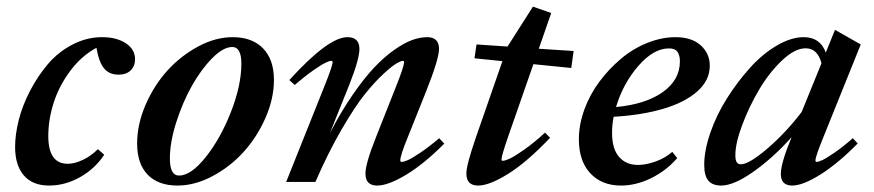

<svg xmlns="http://www.w3.org/2000/svg" viewBox="-20 -559 2686 590"><path d="M130.9 11.2Q80.1 11.2 53.2 -20Q26.4 -51.3 26.4 -107.4Q26.4 -146 37.8 -190.9Q49.3 -235.8 72.8 -280.8Q96.2 -325.7 127.4 -362.3Q158.7 -398.9 202.4 -421.9Q246.1 -444.8 293.9 -444.8Q338.4 -444.8 366.7 -426Q395 -407.2 395 -377Q395 -356 381.6 -342.8Q368.2 -329.6 344.2 -329.6Q315.9 -329.6 299.8 -348.9Q283.7 -368.2 276.4 -412.1Q230 -387.2 195.6 -340.8Q161.1 -294.4 144.8 -242.9Q128.4 -191.4 128.4 -141.1Q128.4 -55.7 188 -55.7Q209 -55.7 234.4 -67.6Q259.8 -79.6 280.8 -100.6L300.3 -83.5Q271.5 -40 225.6 -14.4Q179.7 11.2 130.9 11.2Z M525.4 11.2Q466.3 11.2 433.8 -22.2Q401.4 -55.7 401.4 -118.2Q401.4 -176.8 427.2 -236.6Q453.1 -296.4 494.1 -341.8Q535.2 -387.2 588.6 -416Q642.1 -444.8 694.8 -444.8Q754.9 -444.8 788.3 -410.4Q821.8 -376 821.8 -313.5Q821.8 -255.9 795.7 -196.5Q769.5 -137.2 728.3 -91.8Q687 -46.4 632.8 -17.6Q578.6 11.2 525.4 11.2ZM530.3 -19.5Q566.9 -19.5 612.3 -76.4Q657.7 -133.3 689.7 -215.1Q721.7 -296.9 721.7 -363.3Q721.7 -414.6 693.8 -414.6Q666 -414.6 631.8 -379.9Q597.7 -345.2 569.3 -294.7Q541 -244.1 521.5 -182.9Q502 -121.6 502 -71.8Q502 -19.5 530.3 -19.5Z M859.4 0 976.1 -292Q1002 -356.4 1002 -367.7Q1002 -372.1 997.6 -372.1Q992.2 -372.1 979.2 -365.7Q966.3 -359.4 940.9 -341.6Q915.5 -323.7 885.7 -297.9L869.1 -313Q988.8 -444.8 1047.4 -444.8Q1084.5 -444.8 1084.5 -408.7Q1084.5 -377 1052.7 -296.9L993.7 -149.9Q1027.8 -215.8 1064 -268.1Q1100.1 -320.3 1131.1 -352.8Q1162.1 -385.3 1192.6 -406.5Q1223.1 -427.7 1247.3 -436.3Q1271.5 -444.8 1292.5 -444.8Q1329.1 -444.8 1329.1 -408.7Q1329.1 -377.4 1288.1 -274.9L1233.4 -138.2Q1210 -81.1 1210 -65.9Q1210 -61.5 1214.4 -61.5Q1220.7 -61.5 1233.2 -66.9Q1245.6 -72.3 1271.7 -89.8Q1297.9 -107.4 1329.6 -134.3L1345.2 -117.7Q1283.7 -55.7 1228.3 -22.2Q1172.9 11.2 1139.2 11.2Q1103 11.2 1103 -25.4Q1103 -56.6 1135.7 -138.2L1194.8 -287.6Q1221.7 -354.5 1221.7 -368.2Q1221.7 -372.1 1217.8 -372.1Q1212.9 -372.1 1199.5 -364.7Q1186 -357.4 1158.9 -332.5Q1131.8 -307.6 1101.3 -269.8Q1070.8 -231.9 1029.5 -160.9Q988.3 -89.8 949.2 0Z M1449.2 11.2Q1413.1 11.2 1413.1 -25.9Q1413.1 -52.2 1442.9 -138.2L1523.9 -371.1L1438 -379.9L1444.3 -422.4L1539.1 -416H1539.6L1617.7 -538.6L1673.8 -519L1635.7 -409.2L1742.7 -402.3L1735.4 -350.1L1619.1 -361.8L1542.5 -142.1Q1521 -80.1 1521 -68.8Q1521 -64.9 1524.9 -64.9Q1531.7 -64.9 1545.9 -71.3Q1560.1 -77.6 1589.8 -98.4Q1619.6 -119.1 1654.8 -151.4L1670.4 -135.7Q1600.1 -61.5 1542 -25.1Q1483.9 11.2 1449.2 11.2Z M1888.2 11.2Q1829.1 11.2 1793.9 -26.6Q1758.8 -64.5 1758.8 -130.9Q1758.8 -175.8 1775.6 -222.2Q1792.5 -268.6 1821.8 -307.9Q1851.1 -347.2 1888.2 -378.4Q1925.3 -409.7 1969.2 -427.2Q2013.2 -444.8 2055.7 -444.8Q2105.5 -444.8 2133.3 -419.7Q2161.1 -394.5 2161.1 -356.9Q2161.1 -312 2122.3 -277.8Q2083.5 -243.7 2017.3 -224.4Q1951.2 -205.1 1865.7 -200.2Q1860.8 -176.3 1860.8 -150.9Q1860.8 -101.6 1882.3 -76.9Q1903.8 -52.2 1940.4 -52.2Q1964.4 -52.2 1993.9 -62.5Q2023.4 -72.8 2045.9 -92.3L2061 -73.2Q2027.8 -34.7 1981.2 -11.7Q1934.6 11.2 1888.2 11.2ZM2035.2 -410.2Q1988.3 -410.2 1941.4 -356.2Q1894.5 -302.2 1873 -230Q1964.4 -238.8 2016.8 -276.1Q2069.3 -313.5 2069.3 -370.6Q2069.3 -389.6 2061.5 -400.1Q2053.7 -410.6 2035.2 -410.2Z M2196.3 11.2Q2169.4 11.2 2156.7 -3.9Q2144 -19 2144 -52.2Q2144 -96.7 2162.8 -151.1Q2181.6 -205.6 2213.6 -256.3Q2245.6 -307.1 2284.2 -350.1Q2322.8 -393.1 2366.9 -418.9Q2411.1 -444.8 2449.7 -444.8Q2500.5 -444.8 2517.6 -397.5L2545.9 -467.3L2625 -422.4L2510.3 -137.7Q2485.8 -78.1 2485.8 -65.9Q2485.8 -61.5 2489.3 -61.5Q2495.1 -61.5 2507.3 -67.1Q2519.5 -72.8 2544.7 -90.1Q2569.8 -107.4 2600.6 -134.3L2615.7 -118.2Q2554.7 -56.2 2500.7 -22.5Q2446.8 11.2 2414.6 11.2Q2379.4 11.2 2379.4 -24.4Q2379.4 -57.6 2412.6 -137.7Q2356.4 -74.7 2295.7 -31.7Q2234.9 11.2 2196.3 11.2ZM2239.7 -82.5Q2239.7 -67.4 2243.7 -60.8Q2247.6 -54.2 2256.8 -54.2Q2281.7 -54.2 2338.1 -102.5Q2394.5 -150.9 2443.4 -214.8L2504.4 -364.7Q2492.2 -410.6 2455.6 -410.6Q2422.4 -410.6 2382.8 -373Q2343.3 -335.4 2312.5 -283.2Q2281.7 -231 2260.7 -174.8Q2239.7 -118.7 2239.7 -82.5Z"/></svg>

Font: Elstob SemiBold
Style: Italic
Weight: 600
Italic angle: -20°
Designer: Peter S. Baker
Version: Version 1.015